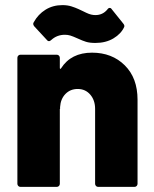

<svg xmlns="http://www.w3.org/2000/svg" viewBox="-20 -731 604 751"><path d="M518 -341V-12Q518 -7 514.5 -3.5Q511 0 506 0H364Q359 0 355.5 -3.5Q352 -7 352 -12V-305Q352 -339 333 -361Q314 -383 284 -383Q255 -383 236 -363.5Q217 -344 215 -312V-305H214V-12Q214 -7 210.5 -3.5Q207 0 202 0H60Q55 0 51.5 -3.5Q48 -7 48 -12V-505Q48 -510 51.5 -513.5Q55 -517 60 -517H202Q207 -517 210.5 -513.5Q214 -510 214 -505V-466Q214 -462 215.5 -461.5Q217 -461 219 -464Q258 -525 340 -525Q418 -525 468 -475.5Q518 -426 518 -341ZM285 -580Q265 -589 255 -592Q245 -595 234 -595Q203 -595 181 -575Q176 -570 171 -570Q167 -570 164 -574L114 -628Q107 -637 112 -644Q129 -675 158 -693Q187 -711 224 -711Q244 -711 259.5 -706Q275 -701 287 -695.5Q299 -690 303 -688Q307 -686 317.5 -681Q328 -676 336.5 -674Q345 -672 353 -672Q382 -672 400 -694Q404 -700 409 -700Q414 -700 417 -695L462 -639Q468 -632 466 -626Q454 -599 424 -581Q394 -563 353 -563Q331 -563 316.5 -567.5Q302 -572 285 -580Z"/></svg>

Font: BARLOWEXTRABOLD
Style: Regular
Weight: 800
Designer: Jeremy Tribby
Foundry: Tribby Type
Version: Version 1.422